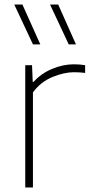

<svg xmlns="http://www.w3.org/2000/svg" viewBox="-20 -828 404 848"><path d="M91.5 0V-540H121.5L124.5 -466.5H128.5Q161 -503 209.5 -523.5Q258 -544 306.5 -544Q333.5 -544 356 -540V-506Q344 -507.5 332.2 -508.2Q320.5 -509 306.5 -509Q263 -509 211.5 -487.8Q160 -466.5 125.5 -420V0ZM283.5 -632 201 -808H237L315.5 -632ZM125.5 -632 43 -808H79L158 -632Z"/></svg>

Font: Encode Sans SemiExpanded SemiExpanded Thin
Style: Regular
Weight: 100
Width: 6
Designer: Multiple Designers
Foundry: Impallari Type
Version: Version 3.000; ttfautohint (v1.8.3) -l 8 -r 50 -G 200 -x 14 